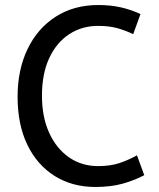

<svg xmlns="http://www.w3.org/2000/svg" viewBox="-20 -732 634 764"><path d="M359 12Q268 12 198 -31.5Q128 -75 89 -155.5Q50 -236 50 -347Q50 -454 89.5 -536.5Q129 -619 201.5 -665.5Q274 -712 371 -712Q421 -712 462 -702.5Q503 -693 539 -676L510 -596Q479 -611 446.5 -620Q414 -629 370 -629Q306 -629 255.5 -596Q205 -563 176 -501Q147 -439 147 -351Q147 -267 175.5 -204Q204 -141 254.5 -106Q305 -71 370 -71Q419 -71 455 -83Q491 -95 525 -114L554 -35Q517 -15 469.5 -1.5Q422 12 359 12Z"/></svg>

Font: ABeeZee
Style: Regular
Weight: 400
Designer: Anja Meiners
Foundry: Anja Meiners
Version: Version 1.003; ttfautohint (v1.8.3)